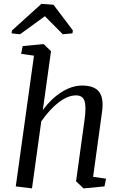

<svg xmlns="http://www.w3.org/2000/svg" viewBox="-20 -999 657 1029"><path d="M540 0 427.7 10.7 387.7 -27.3 433.1 -356.9Q442.9 -426.8 433.1 -457.3Q423.3 -487.8 387.2 -487.8Q344.2 -487.8 295.7 -451.2Q247.1 -414.6 201.2 -348.6L151.4 10.7L64.5 0L162.1 -700.7L93.3 -710.4L101.6 -752L213.9 -762.7L253.4 -724.6L209.5 -409.2Q253.4 -469.2 309.1 -504.9Q364.7 -540.5 420.4 -540.5Q485.8 -540.5 511.5 -506.3Q537.1 -472.2 526.9 -399.9L479 -51.3L548.3 -41.5ZM368.2 -820.3 316.4 -815.4 220.7 -912.1 87.4 -815.4 42 -820.3 44.4 -835.9 202.1 -978.5 266.6 -973.6 370.6 -835.9Z"/></svg>

Font: Noticia Text
Style: Italic
Weight: 400
Italic angle: -8°
Designer: JM Sole
Foundry: JM Sole
Version: Version 1.003